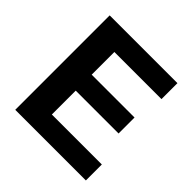

<svg xmlns="http://www.w3.org/2000/svg" viewBox="-173 -803 947 947"><g transform="rotate(45 300.0 -329.5)"><path d="M66.9 0V-658.7H539.6V-547.4H210.9V-389.2H509.8V-277.8H210.9V-111.3H559.6V0Z"/></g></svg>

Font: Liberation Mono
Style: Bold
Weight: 700
Monospace: yes
Designer: Steve Matteson
Foundry: Ascender Corporation
Version: Version 2.1.5